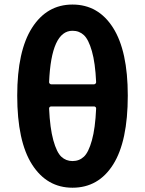

<svg xmlns="http://www.w3.org/2000/svg" viewBox="-20 -832 654 865"><path d="M413.1 -342.8Q413.1 -347.7 410.2 -350.1Q407.2 -352.5 403.3 -352.5H210.9Q207 -352.5 204.1 -350.1Q201.2 -347.7 201.2 -342.8Q205.1 -254.9 220.2 -200.2Q235.4 -145.5 256.3 -126Q277.3 -106.4 306.6 -106.4Q336.9 -106.4 357.9 -126Q378.9 -145.5 394 -199.7Q409.2 -253.9 413.1 -342.8ZM201.2 -461.9Q201.2 -458 204.1 -455.1Q207 -452.1 210.9 -452.1H403.3Q407.2 -452.1 410.2 -455.1Q413.1 -458 413.1 -461.9Q409.2 -548.8 394 -601.6Q378.9 -654.3 357.9 -673.8Q336.9 -693.4 306.6 -693.4Q210.9 -693.4 201.2 -461.9ZM306.6 -811.5Q422.9 -811.5 489.3 -707Q555.7 -602.5 555.7 -401.4Q555.7 -195.3 489.7 -90.8Q423.8 13.7 306.6 13.7Q191.4 13.7 124.5 -90.8Q57.6 -195.3 57.6 -401.4Q57.6 -602.5 124.5 -707Q191.4 -811.5 306.6 -811.5Z"/></svg>

Font: Gen Jyuu GothicX Bold
Style: Bold
Weight: 700
Designer: Ryoko NISHIZUKA (kana &amp; ideographs); Paul D. Hunt (Latin, Greek &amp; Cyrillic); Wenlong ZHANG (bopomofo); Sandoll C
Version: Version 1.058.20140828